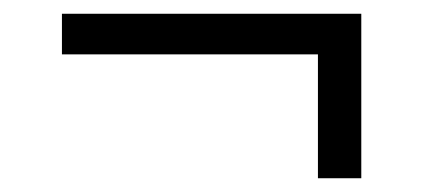

<svg xmlns="http://www.w3.org/2000/svg" viewBox="-20 -400 615 279"><path d="M70 -380V-321H442V-141H505V-380Z"/></svg>

Font: Montserrat Z
Style: Regular
Weight: 400
Designer: Julieta Ulanovsky
Foundry: Julieta Ulanovsky
Version: Version 8.000